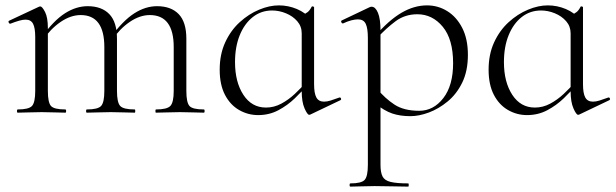

<svg xmlns="http://www.w3.org/2000/svg" viewBox="-20 -419 2290 714"><path d="M560 0Q558 0 558 -6Q558 -12 560 -12Q601 -12 613.5 -25Q626 -38 626 -81V-244Q626 -363 537 -363Q500 -363 462.5 -337.5Q425 -312 396 -269L392 -281Q438 -343 479.5 -369.5Q521 -396 564 -396Q616 -396 644.5 -366.5Q673 -337 673 -275V-81Q673 -38 684.5 -25Q696 -12 738 -12Q741 -12 741 -6Q741 0 738 0Q721 0 698 -1Q675 -2 649 -2Q624 -2 601 -1Q578 0 560 0ZM303 0Q300 0 300 -6Q300 -12 303 -12Q344 -12 356 -25Q368 -38 368 -81V-244Q368 -363 280 -363Q243 -363 205.5 -337.5Q168 -312 139 -269L135 -281Q180 -343 221.5 -369.5Q263 -396 306 -396Q358 -396 386.5 -366.5Q415 -337 415 -275V-81Q415 -38 427 -25Q439 -12 481 -12Q483 -12 483 -6Q483 0 481 0Q463 0 440.5 -1Q418 -2 392 -2Q367 -2 343.5 -1Q320 0 303 0ZM46 0Q43 0 43 -6Q43 -12 46 -12Q87 -12 99 -25Q111 -38 111 -81V-281Q111 -315 103 -330.5Q95 -346 75 -346Q65 -346 51 -342Q37 -338 19 -331Q15 -330 12.5 -335Q10 -340 14 -342L125 -394Q127 -395 130 -395Q137 -395 147.5 -374.5Q158 -354 158 -315V-81Q158 -38 169.5 -25Q181 -12 223 -12Q226 -12 226 -6Q226 0 223 0Q206 0 183 -1Q160 -2 135 -2Q110 -2 86.5 -1Q63 0 46 0Z M940 9Q902 9 869 -10Q836 -29 816.5 -66.5Q797 -104 797 -160Q797 -217 817.5 -261.5Q838 -306 871.5 -336.5Q905 -367 943.5 -383Q982 -399 1017 -399Q1052 -399 1084 -385.5Q1116 -372 1134 -349L1102 -295Q1102 -321 1085.5 -340Q1069 -359 1043.5 -369.5Q1018 -380 992 -380Q951 -380 920 -355.5Q889 -331 871.5 -288Q854 -245 854 -188Q854 -114 885 -66.5Q916 -19 969 -19Q999 -19 1026 -33.5Q1053 -48 1076 -69.5Q1099 -91 1118 -113L1126 -106Q1104 -80 1076.5 -53.5Q1049 -27 1015 -9Q981 9 940 9ZM1130 8Q1123 8 1112.5 -16Q1102 -40 1102 -80V-361Q1116 -368 1124 -374Q1132 -380 1139 -394Q1140 -396 1144 -395Q1148 -394 1148 -392V-106Q1148 -72 1156.5 -56.5Q1165 -41 1185 -41Q1196 -41 1209 -45Q1222 -49 1241 -56Q1246 -58 1248 -53Q1250 -48 1245 -46L1134 7Q1132 8 1130 8Z M1283 275Q1280 275 1280 269Q1280 263 1283 263Q1324 263 1336 250Q1348 237 1348 194V-278Q1348 -314 1340 -330.5Q1332 -347 1311 -347Q1301 -347 1287 -343.5Q1273 -340 1256 -332Q1252 -331 1249.5 -336Q1247 -341 1251 -343L1354 -392Q1358 -394 1362 -394Q1376 -394 1385.5 -371.5Q1395 -349 1395 -305V194Q1395 222 1402.5 237Q1410 252 1432.5 257.5Q1455 263 1498 263Q1500 263 1500 269Q1500 275 1498 275Q1472 275 1440 274Q1408 273 1373 273Q1348 273 1324 274Q1300 275 1283 275ZM1506 13Q1468 13 1438.5 3Q1409 -7 1374 -35L1383 -88Q1412 -53 1447 -30Q1482 -7 1539 -7Q1592 -7 1628.5 -54Q1665 -101 1665 -184Q1665 -273 1626.5 -319.5Q1588 -366 1532 -366Q1486 -366 1451 -340Q1416 -314 1383 -278L1375 -285Q1426 -344 1473 -371.5Q1520 -399 1568 -399Q1609 -399 1643.5 -377.5Q1678 -356 1699 -315Q1720 -274 1720 -215Q1720 -155 1699 -112Q1678 -69 1644.5 -41.5Q1611 -14 1574.5 -0.5Q1538 13 1506 13Z M1940 9Q1902 9 1869 -10Q1836 -29 1816.5 -66.5Q1797 -104 1797 -160Q1797 -217 1817.5 -261.5Q1838 -306 1871.5 -336.5Q1905 -367 1943.5 -383Q1982 -399 2017 -399Q2052 -399 2084 -385.5Q2116 -372 2134 -349L2102 -295Q2102 -321 2085.5 -340Q2069 -359 2043.5 -369.5Q2018 -380 1992 -380Q1951 -380 1920 -355.5Q1889 -331 1871.5 -288Q1854 -245 1854 -188Q1854 -114 1885 -66.5Q1916 -19 1969 -19Q1999 -19 2026 -33.5Q2053 -48 2076 -69.5Q2099 -91 2118 -113L2126 -106Q2104 -80 2076.5 -53.5Q2049 -27 2015 -9Q1981 9 1940 9ZM2130 8Q2123 8 2112.5 -16Q2102 -40 2102 -80V-361Q2116 -368 2124 -374Q2132 -380 2139 -394Q2140 -396 2144 -395Q2148 -394 2148 -392V-106Q2148 -72 2156.5 -56.5Q2165 -41 2185 -41Q2196 -41 2209 -45Q2222 -49 2241 -56Q2246 -58 2248 -53Q2250 -48 2245 -46L2134 7Q2132 8 2130 8Z"/></svg>

Font: Cormorant Infant Light Light
Style: Regular
Weight: 300
Version: Version 4.001